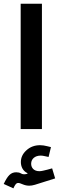

<svg xmlns="http://www.w3.org/2000/svg" viewBox="-35 -691 320 1028"><path d="M225.1 149.4 237.8 96.7 217.8 91.8C204.6 88.4 191.9 86.4 179.7 86.4C150.4 86.4 126 95.7 106.4 113.8C86.4 131.8 76.7 152.8 76.7 176.8C76.7 202.1 88.4 225.1 112.3 236.3L111.3 239.7C104.5 241.2 98.6 242.2 93.3 242.2C86.9 242.2 81.1 240.2 75.7 236.8C70.3 233.4 62 231.4 51.8 231.4C22.5 231.4 6.3 249.5 -15.1 293.9L36.6 317.4C45.9 297.9 51.3 288.6 63 288.6C68.8 288.6 75.7 291.5 84 294.9C99.1 301.3 109.9 303.2 122.1 303.2C130.4 303.2 140.6 301.8 151.9 298.3L260.3 264.2L244.1 210.4L219.2 217.3C201.2 221.7 187 225.6 175.8 225.6C146.5 225.6 131.8 207.5 131.8 185.5C131.8 160.2 151.9 142.1 183.1 142.1C189.5 142.1 196.3 143.1 204.6 145ZM189.5 -670.9H75.7V0H189.5Z"/></svg>

Font: Estedad SemiBold
Style: Regular
Weight: 600
Designer: Amin Abedi
Version: Version 7.3